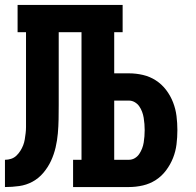

<svg xmlns="http://www.w3.org/2000/svg" viewBox="-20 -755 790 775"><path d="M0 0V-110Q13 -110 25 -114Q37 -118 46 -126.5Q55 -135 62 -146Q69 -157 73.5 -168.5Q78 -180 80 -192.5Q82 -205 83.5 -217.5Q85 -230 85 -242.5Q85 -255 85 -268V-625H51V-735H475V-625H441V-459H500Q529 -459 557 -452.5Q585 -446 609 -430.5Q633 -415 650.5 -392Q668 -369 678.5 -342Q689 -315 692.5 -286.5Q696 -258 696 -230Q696 -201 692.5 -172.5Q689 -144 678.5 -117.5Q668 -91 650.5 -67.5Q633 -44 609 -28.5Q585 -13 557 -6.5Q529 0 500 0H275V-110H309V-625H217V-331Q217 -302 216.5 -273.5Q216 -245 213.5 -216.5Q211 -188 204.5 -160Q198 -132 186 -106Q174 -80 155 -57.5Q136 -35 111 -21.5Q86 -8 57.5 -4Q29 0 0 0ZM500 -110Q513 -110 524 -116.5Q535 -123 542 -133.5Q549 -144 553.5 -155.5Q558 -167 560 -179.5Q562 -192 563 -204.5Q564 -217 564 -230Q564 -242 563 -254.5Q562 -267 560 -279.5Q558 -292 553.5 -304Q549 -316 542 -326Q535 -336 524 -342.5Q513 -349 500 -349H441V-110Z"/></svg>

Font: Iosevka Etoile Extrabold
Style: Regular
Weight: 800
Designer: Belleve Invis
Foundry: Belleve Invis
Version: Version 22.1.2; ttfautohint (v1.8.4)